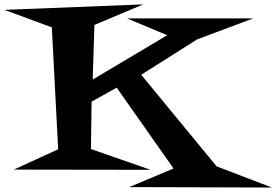

<svg xmlns="http://www.w3.org/2000/svg" viewBox="-90 -755 1235 858"><path d="M1125 83 487.3 81.1 685.5 -2 431.6 -363.3 319.3 -300.8 316.4 -88.9 583 3.9 -28.3 2.9 169.9 -87.9 141.6 -632.8 -70.3 -710.9 549.8 -735.4 332 -643.6 324.2 -399.4 657.2 -597.7 477.5 -672.9H1042L791 -579.1L541 -420.9L877.9 -11.7Z"/></svg>

Font: Fontdiner Swanky
Style: Regular
Weight: 400
Designer: Font Diner, Inc
Foundry: Font Diner, Inc
Version: Version 1.000